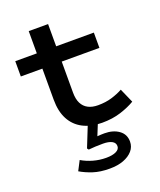

<svg xmlns="http://www.w3.org/2000/svg" viewBox="-157 -699 885 1063"><g transform="rotate(-20 285.5 -167.5)"><path d="M351 14Q286 14 239 -10.5Q192 -35 167 -82Q142 -129 142 -198V-602H256V-198Q256 -160 268.5 -135Q281 -110 305 -97.5Q329 -85 363 -85Q408 -85 444.5 -96Q481 -107 510 -123L547 -39Q512 -18 462.5 -2Q413 14 351 14ZM15 -381V-471H478V-381ZM304 267Q248 267 207 253.5Q166 240 134 221L163 165Q193 183 230 193.5Q267 204 306 204Q343 204 364.5 193.5Q386 183 386 164Q386 144 367 134Q348 124 315 124Q290 124 270 125Q250 126 230 128L223 119L277 -16H337L300 75Q310 74 321 73.5Q332 73 342 73Q393 73 426.5 97Q460 121 460 164Q460 195 440 218Q420 241 385.5 254Q351 267 304 267Z"/></g></svg>

Font: BioRhyme SemiExpanded Medium
Style: Regular
Weight: 500
Width: 6
Designer: Aoife Mooney
Foundry: Aoife Mooney Type
Version: Version 1.600;gftools[0.9.33]